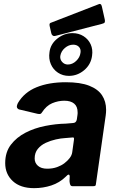

<svg xmlns="http://www.w3.org/2000/svg" viewBox="-20 -967 603 997"><path d="M321 -49Q289 -18 246.5 -4Q204 10 157 10Q86 10 46.5 -26.5Q7 -63 7 -120Q7 -177 36.5 -215.5Q66 -254 112.5 -278Q159 -302 214.5 -313Q270 -324 321 -325L357 -328Q376 -328 379 -347L382 -368Q383 -372 383 -376.5Q383 -381 383 -384Q383 -414 365 -429Q347 -444 314 -444Q282 -444 251 -431Q220 -418 197 -382Q194 -377 189.5 -375.5Q185 -374 175 -376L78 -399Q72 -401 68.5 -408Q65 -415 73 -432Q106 -488 170 -514Q234 -540 322 -540Q397 -540 443 -522Q489 -504 510 -472Q531 -440 531 -397Q531 -390 530.5 -383Q530 -376 529 -368L479 -18Q478 -5 475 -2.5Q472 0 461 0H358Q348 0 345 -7Q342 -14 341 -26L342 -52Q340 -70 321 -49ZM364 -241Q365 -249 363.5 -251.5Q362 -254 354 -253L318 -250Q297 -249 270 -243Q243 -237 218 -225.5Q193 -214 176.5 -194Q160 -174 160 -144Q160 -121 177 -106Q194 -91 225 -91Q253 -91 275.5 -99Q298 -107 314 -119Q331 -132 342 -146.5Q353 -161 355 -176ZM458 -677Q452 -632 417 -602.5Q382 -573 338 -573Q306 -573 281 -589.5Q256 -606 244 -634Q232 -662 237 -696Q242 -738 277.5 -766.5Q313 -795 356 -795Q389 -795 414 -779Q439 -763 451 -736.5Q463 -710 458 -677ZM398 -693Q401 -712 390 -723.5Q379 -735 360 -735Q337 -735 317 -718Q297 -701 293 -676Q291 -658 303 -645Q315 -632 332 -632Q356 -632 375.5 -650.5Q395 -669 398 -693ZM509 -933 524 -866Q526 -857 524 -851.5Q522 -846 509 -843L269 -781Q259 -778 253 -783Q247 -788 246 -796L238 -831Q235 -845 242 -848L492 -945Q497 -948 502 -945.5Q507 -943 509 -933Z"/></svg>

Font: Libre Franklin
Style: Bold Italic
Weight: 700
Italic angle: -8°
Designer: Pablo Impallari, Rodrigo Fuenzalida, Nhung Nguyen
Foundry: Impallari Type
Version: Version 3.000